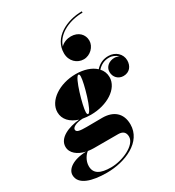

<svg xmlns="http://www.w3.org/2000/svg" viewBox="-337 -983 1259 1385"><g transform="rotate(-30 293.0 -290.0)"><path d="M506 -629.5C506 -682 466.5 -722.5 404 -722.5C375 -722.5 339 -711.5 318.5 -687.5C347 -783 463.5 -828.5 564 -828.5V-839.5C440 -839.5 301 -773.5 301 -641.5C301 -575.5 349.5 -532 404.5 -532C459 -532 506 -579.5 506 -629.5ZM249 -160C385.5 -160 500.5 -233 500.5 -328.5C500.5 -359.5 489.5 -386 469.5 -408C497 -438 528.5 -452 566 -452C594 -452 620.5 -439.5 637.5 -420.5C625.5 -427.5 612 -431.5 599 -431.5C556.5 -431.5 518 -403.5 518 -360.5C518 -316 550.5 -284.5 592.5 -284.5C643 -284.5 671.5 -322 671.5 -369.5C671.5 -422.5 627 -465 568 -465C525 -465 490 -449 461 -416.5C425 -450 367.5 -469.5 299 -469.5C162.5 -469.5 47.5 -392 47.5 -296.5C47.5 -236.5 90.5 -193 156.5 -172.5C66.5 -164 -27 -126 -27 -51.5C-27 2 22 38.5 85 52.5C-25 55 -85 101 -85 150.5C-85 230.5 16.5 260 140 260C294.5 260 460.5 188 460.5 42C460.5 -54 398 -100.5 308 -100.5C279.5 -100.5 212 -99.5 177 -99.5C122.5 -99.5 93 -103 93 -125.5C93 -143.5 123 -163.5 182.5 -166C203 -162 225.5 -160 249 -160ZM234 -174.5C227.5 -174.5 225 -183.5 225 -194C225 -243 285 -456 314 -456C321.5 -456 323 -447 323 -436.5C323 -387.5 263 -174.5 234 -174.5ZM49 153.5C49 108 77.5 70 98 55C113.5 57.5 130 59 146.5 59H348C390 59 407.5 80 407.5 114C407.5 184 281.5 241.5 185.5 241.5C97 241.5 49 216.5 49 153.5Z"/></g></svg>

Font: Bodoni* 16pt Fatface
Style: Italic
Weight: 900
Italic angle: -13°
Version: Version 2.3